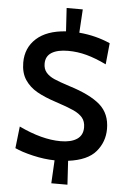

<svg xmlns="http://www.w3.org/2000/svg" viewBox="-64 -889 708 1078"><g transform="rotate(5 290.5 -350.0)"><path d="M350 10 358 144H267L274 14Q215 13 151 -2Q87 -17 49 -35L63 -158Q193 -96 298 -96Q357 -96 390 -118Q423 -140 423 -184Q423 -218 405.5 -239Q388 -260 354 -275.5Q320 -291 253 -313Q188 -334 145 -358.5Q102 -383 76.5 -421.5Q51 -460 51 -518Q51 -601 109 -653.5Q167 -706 275 -713L267 -844H358L350 -712Q444 -704 525 -668L513 -548Q453 -577 401.5 -591Q350 -605 297 -605Q237 -605 204 -584.5Q171 -564 171 -522Q171 -492 187.5 -472.5Q204 -453 233.5 -440Q263 -427 319 -409Q439 -372 495.5 -322.5Q552 -273 552 -187Q552 -114 505.5 -59Q459 -4 350 10Z"/></g></svg>

Font: Cabin SemiBold
Style: Regular
Weight: 600
Designer: Pablo Impallari
Foundry: Pablo Impallari. http://www.impallari.com Igino Marini. http://www.ikern.com
Version: Version 2.001